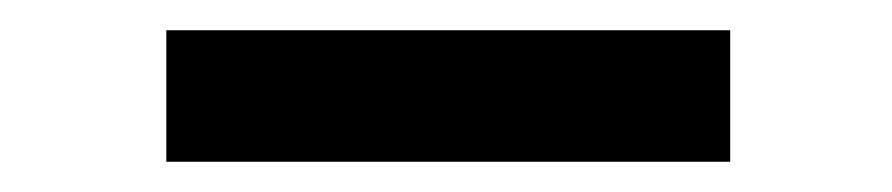

<svg xmlns="http://www.w3.org/2000/svg" viewBox="-20 -697 590 127"><path d="M90 -677H463V-590H90Z"/></svg>

Font: PostBus
Style: Regular
Weight: 400
Designer: Peter Wiegel
Version: Version 1.001